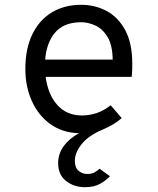

<svg xmlns="http://www.w3.org/2000/svg" viewBox="-20 -543 656 799"><path d="M333.5 236Q288 236 255 210.2Q222 184.5 222 136Q222 97 244.8 65.5Q267.5 34 308.5 11.5Q238 9 188.2 -27.5Q138.5 -64 112 -123.8Q85.5 -183.5 85.5 -256Q85.5 -340.5 114.5 -400.2Q143.5 -460 195.8 -491.5Q248 -523 318.5 -523Q376 -523 424.2 -497Q472.5 -471 501.5 -416.8Q530.5 -362.5 530.5 -277.5Q530.5 -268 530.2 -254.2Q530 -240.5 528 -223H170Q180 -148.5 219 -105.5Q258 -62.5 321 -62.5Q351.5 -62.5 381.5 -72.2Q411.5 -82 440.5 -105L486.5 -51.5Q470.5 -37 449.8 -25Q429 -13 403.5 -2Q348 21.5 319.8 56.8Q291.5 92 291.5 126.5Q291.5 155.5 307.5 168.2Q323.5 181 342.5 181Q362 181 374.2 173.8Q386.5 166.5 394.5 159L437.5 190.5Q422.5 207 397.2 221.5Q372 236 333.5 236ZM168 -295H449Q448 -356 427.2 -389.8Q406.5 -423.5 376.5 -437Q346.5 -450.5 318.5 -450.5Q246.5 -450.5 210 -408.2Q173.5 -366 168 -295Z"/></svg>

Font: Overpass Mono
Style: Regular
Weight: 400
Designer: Delve Withrington, Dave Bailey
Foundry: Delve Fonts LLC
Version: Version 4.000